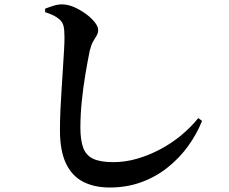

<svg xmlns="http://www.w3.org/2000/svg" viewBox="-20 -802 1040 872"><path d="M184.9 -746.8V-762.5Q204.9 -770.4 224.5 -776.4Q244.2 -782.3 263.2 -782.1Q288.4 -781.8 316.6 -769.6Q344.8 -757.3 369.6 -739.1Q394.5 -721 410.2 -701.2Q425.9 -681.5 425.9 -665.9Q425.9 -651.8 418.5 -639.8Q411 -627.8 402.4 -612.6Q393.7 -597.3 387.5 -571.4Q377.6 -523 367.7 -464Q357.8 -404.9 351.5 -342.9Q345.1 -280.9 345.1 -222.7Q345.1 -166.2 357.8 -131.3Q370.5 -96.4 403 -81Q435.5 -65.6 494.3 -65.6Q549.2 -65.6 603.4 -81.4Q657.7 -97.3 708.6 -124.4Q759.5 -151.5 803.4 -187.9Q847.3 -224.4 880.3 -265.6L897.7 -253.2Q873.1 -191.6 833.4 -137.2Q793.7 -82.8 740.5 -40.7Q687.4 1.5 621.6 25.5Q555.8 49.6 478.4 49.6Q408.1 49.6 357.4 23.4Q306.7 -2.7 279.5 -60Q252.3 -117.3 252.3 -210.2Q252.3 -253.1 254.4 -301.5Q256.6 -349.8 259.9 -398.5Q263.1 -447.2 265.9 -492Q268.7 -536.7 270.8 -572.7Q272.9 -608.7 272.9 -631Q272.9 -667.4 268.3 -684.8Q263.7 -702.2 249.9 -713.8Q237.5 -724.6 223.7 -731.6Q210 -738.5 184.9 -746.8Z"/></svg>

Font: Noto Serif SC
Style: Regular
Weight: 200
Designer: Ryoko NISHIZUKA 西塚涼子 (kana & ideographs); Frank Grießhammer (Latin, Greek & Cyrillic); Wenlong ZHANG 张文龙 (bopomofo); San
Foundry: Adobe
Version: Version 2.001;hotconv 1.1.0;makeotfexe 2.6.0